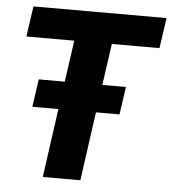

<svg xmlns="http://www.w3.org/2000/svg" viewBox="-50 -732 698 779"><g transform="rotate(5 298.5 -343.0)"><path d="M385 -562 361 -393H457L441 -280H345L306 0H153L192 -280H86L102 -393H208L232 -562H37L55 -686H597L579 -562Z"/></g></svg>

Font: Chivo
Style: Bold Italic
Weight: 700
Italic angle: -8.05°
Designer: Hector Gatti
Foundry: Omnibus-Type
Version: Version 1.007